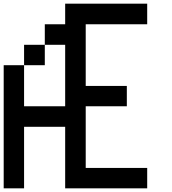

<svg xmlns="http://www.w3.org/2000/svg" viewBox="-20 -1020 929 1040"><path d="M110.4 -667Q110.4 -694.3 110.4 -777.3Q138.7 -777.3 222.7 -777.3Q222.7 -750 222.7 -667Q194.3 -667 110.4 -667ZM0 0Q0 -167 0 -667Q27.3 -667 110.4 -667Q110.4 -611.3 110.4 -444.3Q166 -444.3 333 -444.3Q333 -527.3 333 -777.3Q305.7 -777.3 222.7 -777.3Q222.7 -805.7 222.7 -888.7Q250 -888.7 333 -888.7Q333 -917 333 -1000Q444.3 -1000 777.3 -1000Q777.3 -972.7 777.3 -888.7Q694.3 -888.7 444.3 -888.7Q444.3 -805.7 444.3 -554.7Q500 -554.7 667 -554.7Q667 -527.3 667 -444.3Q611.3 -444.3 444.3 -444.3Q444.3 -361.3 444.3 -110.4Q527.3 -110.4 777.3 -110.4Q777.3 -83 777.3 0Q666 0 333 0Q333 -83 333 -333Q277.3 -333 110.4 -333Q110.4 -250 110.4 0Q83 0 0 0Z"/></svg>

Font: Ingsat TST_CRD
Style: Regular
Weight: 300
Designer: Tofik Waleny
Version: 1.0